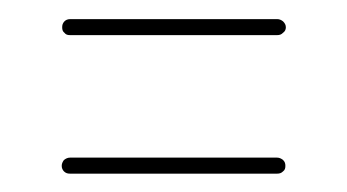

<svg xmlns="http://www.w3.org/2000/svg" viewBox="-20 -265 371 205"><path d="M55.2 -244.6C52.2 -244.6 50.3 -243.7 48.8 -242.2C46.9 -240.2 46.4 -238.3 46.4 -235.8C46.4 -233.4 46.9 -231.4 48.8 -230C50.3 -228 52.2 -227.5 54.7 -227.5H275.9C278.3 -227.5 280.3 -228 282.2 -230C284.2 -231.4 285.2 -233.4 285.2 -235.8C285.2 -238.3 284.2 -240.2 282.2 -242.2C280.3 -243.7 278.3 -244.6 275.9 -244.6ZM54.7 -96.7C52.2 -96.7 50.3 -95.7 48.3 -94.2C46.9 -92.3 45.9 -90.3 45.9 -87.9C45.9 -85.4 46.9 -83.5 48.3 -82C50.3 -80.1 52.2 -79.6 54.7 -79.6H275.9C278.3 -79.6 280.3 -80.1 282.2 -82C284.2 -83.5 284.7 -85.4 284.7 -87.9C284.7 -90.3 284.2 -92.3 282.2 -94.2C280.3 -95.7 278.3 -96.7 275.9 -96.7Z"/></svg>

Font: Mill
Style: Thin
Weight: 100
Version: Version 001.000